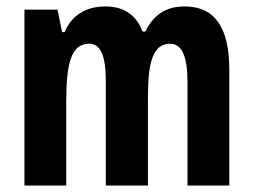

<svg xmlns="http://www.w3.org/2000/svg" viewBox="-20 -577 787 597"><path d="M554 -557C495 -557 457 -530 432 -479H423C407 -524 371 -557 308 -557C247 -557 202 -529 181 -477H173L159 -547H56V0H186V-261C186 -379 201 -441 257 -441C293 -441 309 -404 309 -323V0H440V-277C440 -387 457 -441 509 -441C545 -441 563 -403 563 -322V0H693V-360C693 -493 647 -557 554 -557Z"/></svg>

Font: Noto Sans Arabic UI XCn
Style: Bold
Weight: 700
Width: 2
Designer: Monotype Design Team, Nadine Chahine and Nizar Qandah
Foundry: Monotype Imaging Inc.
Version: Version 2.010